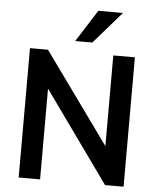

<svg xmlns="http://www.w3.org/2000/svg" viewBox="-62 -1010 870 1063"><g transform="rotate(5 373.0 -479.0)"><path d="M82 0V-719H182L561 -193H545V-719H665V0H562L187 -524H201V0ZM328 -780 441 -958H578L423 -780Z"/></g></svg>

Font: Nunitoga
Style: Bold
Weight: 700
Designer: Vernon Adams
Foundry: Vernon Adams
Version: Version 1.0